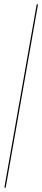

<svg xmlns="http://www.w3.org/2000/svg" viewBox="-72 -770 194 879"><path d="M96 -750H102L-46 89H-52Z"/></svg>

Font: Moniqa Black Ita Display
Style: Italic
Weight: 900
Italic angle: -10°
Designer: Rajesh Rajput
Foundry: Rajesh Rajput
Version: Version 1.000